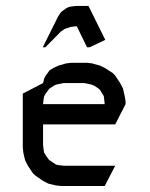

<svg xmlns="http://www.w3.org/2000/svg" viewBox="-20 -622 501 642"><path d="M56.2 -128.9V-309.1L124 -344.2L127.9 -359.9L132.8 -369.1L142.1 -381.8L146 -387.2L159.2 -395L175.8 -402.8L202.1 -410.2L219.2 -412.1H271L287.1 -410.2L314 -402.8L330.1 -395L356.9 -377.9L365.2 -369.1L381.8 -344.2L391.1 -326.2L397 -300.8L399.9 -283.2V-273.9L365.2 -206.1H124V-137.2L126 -120.1L127.9 -110.8L132.8 -103L142.1 -89.8L146 -85.9L159.2 -77.1L167 -71.8L175.8 -69.8L192.9 -67.9H365.2L330.1 0H185.1L167 -2L142.1 -7.8L124 -17.1L99.1 -34.2L89.8 -43L73.2 -67.9L64 -85.9L58.1 -110.8ZM123 -463.9 174.8 -567.9 183.1 -580.1 187 -584 201.2 -594.2 209 -598.1 216.8 -600.1 234.9 -602.1H275.9L332 -488.8L279.8 -463.9H271L236.8 -534.2L216.8 -532.2L201.2 -526.9L195.8 -524.9L183.1 -516.1L131.8 -463.9ZM124 -273.9H330.1L328.1 -292L327.1 -300.8L321.8 -309.1L314 -321.8L309.1 -326.2L295.9 -335L287.1 -338.9L278.8 -340.8L262.2 -344.2H192.9L175.8 -340.8L167 -338.9L159.2 -335L146 -326.2L142.1 -321.8L132.8 -309.1L127.9 -300.8L126 -292Z"/></svg>

Font: Petahja
Style: Regular
Weight: 400
Designer: T. Christopher White
Version: Version 1.1